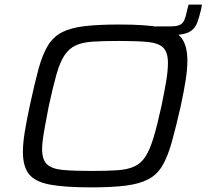

<svg xmlns="http://www.w3.org/2000/svg" viewBox="-20 -802 893 830"><path d="M647 -650 655 -688H718Q743 -688 756.5 -694Q770 -700 776.5 -714.5Q783 -729 788 -754L795 -782H853L849 -760Q841 -727 833 -705.5Q825 -684 810.5 -672Q796 -660 772.5 -655Q749 -650 710 -650ZM373 8Q260 8 196 -4Q132 -16 105.5 -49Q79 -82 79 -146Q79 -182 87 -231.5Q95 -281 109 -346Q129 -439 146 -502Q163 -565 186.5 -604Q210 -643 248 -662.5Q286 -682 346 -689Q406 -696 496 -696Q610 -696 674 -684Q738 -672 764 -638.5Q790 -605 790 -540Q790 -503 782.5 -455Q775 -407 761 -342Q740 -250 722.5 -187.5Q705 -125 682 -86Q659 -47 621 -27Q583 -7 523.5 0.5Q464 8 373 8ZM374 -63Q441 -63 486.5 -66Q532 -69 561 -82.5Q590 -96 609 -125.5Q628 -155 644 -208Q660 -261 678 -344Q691 -406 698.5 -451.5Q706 -497 706 -530Q706 -576 685.5 -596Q665 -616 619 -620.5Q573 -625 495 -625Q426 -625 381 -622Q336 -619 307 -605.5Q278 -592 258.5 -562.5Q239 -533 224 -480Q209 -427 191 -344Q183 -302 176.5 -267.5Q170 -233 166 -205.5Q162 -178 162 -157Q162 -112 183 -92Q204 -72 250.5 -67.5Q297 -63 374 -63Z"/></svg>

Font: Saira Expanded
Style: Italic
Weight: 400
Width: 7
Italic angle: -12°
Designer: Hector Gatti with collaboration of the Omnibus-Type team
Foundry: Omnibus-Type
Version: Version 1.101